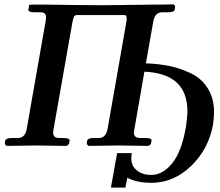

<svg xmlns="http://www.w3.org/2000/svg" viewBox="-20 -667 1005 879"><path d="M955.1 -96.2Q935.1 15.6 855 92.8Q774.9 169.9 673.8 169.9Q608.9 169.9 566.9 148.9Q566.9 148.9 563 147Q562 148.9 562 150.9Q562 151.9 560.1 160.9Q558.1 169.9 556.2 180.4Q554.2 190.9 554.2 191.9H487.8L516.1 34.2H583Q581.1 50.3 581.1 57.1Q581.1 85.9 595.2 102.1Q623 134.3 672.9 133.8Q724.6 133.8 767.8 81.3Q811 28.8 831.1 -85Q837.9 -131.8 837.9 -158.2Q837.9 -330.1 641.1 -338.9L595.2 -75.2Q593.3 -63 592.8 -61Q592.8 -35.2 621.1 -35.2H646Q675.8 -35.2 673.8 -22.9L670.9 -7.8L660.2 1Q561 -1 522 -1L384.8 1L377 -7.8L378.9 -22.9Q381.8 -35.2 411.1 -35.2H433.1Q463.9 -35.2 472.2 -75.2L557.1 -558.1Q560.1 -573.2 560.1 -583Q560.1 -598.1 549.8 -598.1H331.1Q322.3 -598.1 318.1 -589.6Q314 -581.1 310.1 -557.1L225.1 -75.2Q223.1 -63 223.1 -61Q223.1 -35.2 250 -35.2H271Q284.2 -35.2 292 -32Q299.8 -28.8 298.8 -22.9L295.9 -7.8L285.2 1Q189.9 -1 150.9 -1L9.8 1L2 -7.8L3.9 -22.9Q6.8 -35.2 36.1 -35.2H62Q94.2 -35.2 102.1 -75.2L189 -570.8Q190.9 -585 190.9 -586.9Q190.9 -610.8 167 -610.8H138.2Q108.4 -610.8 109.9 -623L113.8 -645L137.2 -646H183.1Q215.3 -645 261.2 -645Q308.1 -645 331.1 -644Q346.2 -644 385.5 -643.6Q424.8 -643.1 444.8 -643.1Q462.9 -643.1 495.8 -643.6Q528.8 -644 545.9 -644Q570.8 -645 630.9 -645Q631.8 -645 647 -645.5Q662.1 -646 683.6 -646Q705.1 -646 721.2 -646L774.9 -647L782.2 -638.2L779.8 -623Q777.8 -610.8 748 -610.8H720.2Q689.5 -608.9 682.1 -570.8L647.9 -377Q707 -375 757.1 -364.5Q807.1 -354 855.5 -330.6Q903.8 -307.1 931.9 -261.5Q960 -215.8 960 -152.8Q960 -129.4 955.1 -96.2Z"/></svg>

Font: Linux Libertine O
Style: Semibold Italic
Weight: 600
Italic angle: -11.5°
Designer: Philipp H. Poll
Foundry: Philipp H. Poll
Version: Version 5.1.2